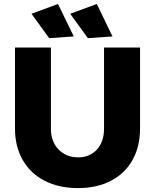

<svg xmlns="http://www.w3.org/2000/svg" viewBox="-20 -943 789 976"><path d="M56.2 0ZM377 -143.1Q436 -143.1 472.4 -182.6Q508.8 -222.2 508.8 -289.1V-701.2H691.9V-289.1Q691.9 -198.2 653.6 -129.6Q615.2 -61 543.7 -23.9Q472.2 13.2 376 13.2Q279.8 13.2 207.3 -23.9Q134.8 -61 95.5 -129.6Q56.2 -198.2 56.2 -289.1V-701.2H238.8V-289.1Q238.8 -223.1 277.8 -183.1Q316.9 -143.1 377 -143.1ZM274.9 -922.9 355 -757.8 230 -749 140.1 -873ZM472.2 -922.9 551.8 -757.8 426.8 -749 336.9 -873Z"/></svg>

Font: Argentum Sans
Style: Bold
Weight: 700
Designer: Julieta Ulanovsky (Modified by Cristiano Sobral)
Foundry: Julieta Ulanovsky
Version: Version 1.000; ttfautohint (v1.5.65-e2d9)